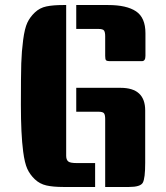

<svg xmlns="http://www.w3.org/2000/svg" viewBox="-20 -743 659 763"><path d="M243 -723V-124Q243 -109 250.5 -102Q258 -95 284 -95H358V0H231Q191 0 164.5 -6Q138 -12 118.5 -30.5Q99 -49 88.5 -72Q78 -95 72 -141Q63 -210 63 -326.5Q63 -443 64.5 -491Q66 -539 72 -584.5Q78 -630 88.5 -652.5Q99 -675 118.5 -693.5Q138 -712 164.5 -717.5Q191 -723 231 -723ZM283 -394H459Q557 -394 557 -304V-96Q557 -34 547.5 -17Q538 0 493 0H398V-270Q398 -286 393.5 -292.5Q389 -299 371 -299H283ZM283 -723H410Q483 -723 520.5 -698Q558 -673 558 -611V-521Q558 -500 544 -500H418Q404 -500 401 -504Q398 -508 398 -521V-599Q398 -615 393.5 -621.5Q389 -628 371 -628H283Z"/></svg>

Font: Keania One
Style: Regular
Weight: 400
Designer: Julia Petretta
Foundry: Julia Petretta
Version: Version 1.003